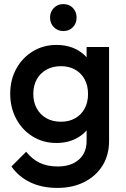

<svg xmlns="http://www.w3.org/2000/svg" viewBox="-20 -710 615 940"><path d="M261 210Q185 210 128 182.5Q71 155 36 105L108 33Q137 69 174 87Q211 105 263 105Q328 105 366 71.5Q404 38 404 -20V-138L423 -244L404 -351V-480H514V-20Q514 49 482 100.5Q450 152 393 181Q336 210 261 210ZM256 -10Q192 -10 140.5 -41.5Q89 -73 59.5 -128Q30 -183 30 -251Q30 -319 59.5 -373Q89 -427 140.5 -458.5Q192 -490 256 -490Q313 -490 356 -467Q399 -444 423 -403.5Q447 -363 447 -309V-191Q447 -138 422.5 -97Q398 -56 355 -33Q312 -10 256 -10ZM278 -114Q318 -114 348 -131Q378 -148 394.5 -178.5Q411 -209 411 -250Q411 -291 394.5 -321.5Q378 -352 348 -369Q318 -386 278 -386Q238 -386 207.5 -369Q177 -352 160 -321.5Q143 -291 143 -250Q143 -210 160 -179Q177 -148 207.5 -131Q238 -114 278 -114ZM290 -558Q262 -558 243.5 -577Q225 -596 225 -624Q225 -652 243.5 -671Q262 -690 290 -690Q319 -690 337 -671Q355 -652 355 -624Q355 -596 337 -577Q319 -558 290 -558Z"/></svg>

Font: Outfit Thin Medium
Style: Regular
Weight: 500
Version: Version 1.100;gftools[0.9.27]